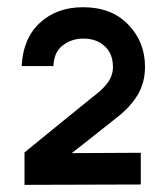

<svg xmlns="http://www.w3.org/2000/svg" viewBox="-20 -812 462 532"><path d="M47.9 -299.8Q128.9 -299.8 370.1 -300.8Q370.1 -323.2 370.1 -388.7Q322.3 -388.7 178.7 -387.7Q211.9 -413.1 308.6 -490.2Q340.8 -515.6 361.3 -548.8Q381.8 -583 381.8 -627Q381.8 -696.3 335 -744.1Q289.1 -792 210 -792Q137.7 -792 90.8 -749Q43.9 -706.1 40 -628.9Q69.3 -628.9 127.9 -628.9Q129.9 -668.9 154.3 -686.5Q178.7 -705.1 210.9 -705.1Q248 -705.1 270.5 -683.6Q293 -663.1 293 -626Q293 -609.4 285.2 -593.8Q277.3 -578.1 255.9 -558.6Q186.5 -502.9 47.9 -389.6Q47.9 -367.2 47.9 -299.8Z"/></svg>

Font: BM-Biotif
Style: Bold
Weight: 400
Designer: Deni Anggara
Version: Version 1.000;PS 001.000;hotconv 1.0.88;makeotf.lib2.5.64776